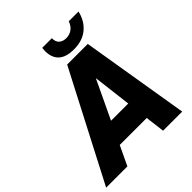

<svg xmlns="http://www.w3.org/2000/svg" viewBox="-303 -1118 1278 1278"><g transform="rotate(-45 336.0 -479.5)"><path d="M668 0H488L471 -137H217L152 0H-48L348 -763H542ZM419 -564 290 -292H452ZM307 -929Q307 -939 309 -959H400Q399 -925 418 -908Q437 -891 468 -891Q500 -891 524 -908.5Q548 -926 559 -959H651Q634 -886 583 -844Q532 -802 452 -802Q378 -802 342.5 -835Q307 -868 307 -929Z"/></g></svg>

Font: Open Sauce One Black Italic
Style: Regular
Weight: 900
Italic angle: -10°
Designer: Alfredo Marco Pradil
Foundry: Creative Sauce Fz LLC
Version: Version 1.477